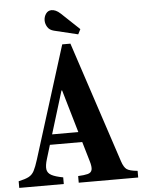

<svg xmlns="http://www.w3.org/2000/svg" viewBox="-78 -1001 777 1050"><g transform="rotate(-5 310.5 -476.5)"><path d="M287 -761.5H332L551.5 -96.5Q562.5 -63 578.2 -51.8Q594 -40.5 637.5 -36.5V0H311V-36.5Q345.5 -38 364.2 -43Q383 -48 387 -64Q391 -80 381 -113L349.5 -220H172L149 -144.5Q138 -109 141 -88.2Q144 -67.5 165 -56Q186 -44.5 229 -36.5V0H-15.5V-36.5Q21.5 -44.5 40.5 -54.5Q59.5 -64.5 70.5 -85.2Q81.5 -106 94 -146ZM261 -510.5 189 -276H333L264.5 -510.5ZM379 -808.5 248.5 -840Q224 -846 213.2 -863.8Q202.5 -881.5 202.5 -900Q202.5 -920.5 214 -936.8Q225.5 -953 245 -953Q255.5 -953 267.8 -947.8Q280 -942.5 294 -929.5L393 -836Z"/></g></svg>

Font: Libre Caslon Condensed
Style: Bold
Weight: 700
Designer: Pablo Impallari, Rodrigo Fuenzalida, Katja Schimmel, Ertekin Erdin
Foundry: Pablo Impallari, Rodrigo Fuenzalida
Version: Version 2.000; ttfautohint (v1.8.4.7-5d5b);gftools[0.9.33]